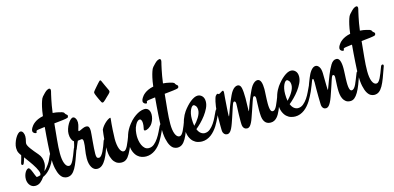

<svg xmlns="http://www.w3.org/2000/svg" viewBox="-70 -989 2789 1359"><g transform="rotate(-15 1324.5 -310.0)"><path d="M143.6 -75.7 150.4 -81.5Q160.6 -90.8 176.5 -112.3Q192.4 -133.8 208 -172.9Q213.4 -185.1 221.7 -185.1Q228.5 -185.1 228.5 -177.2Q228.5 -174.3 227.1 -169.9Q215.8 -138.2 202.9 -115.7Q189.9 -93.3 176.3 -77.6Q162.6 -62 149.2 -52.5Q135.7 -43 124 -38.1Q111.3 -19 94.5 -5.1Q77.6 8.8 55.2 8.8Q40.5 8.8 30.3 2.4Q20 -3.9 13.7 -13.2Q7.3 -22.5 4.4 -33.4Q1.5 -44.4 1.5 -53.2Q1.5 -69.8 5.6 -83Q9.8 -96.2 15.6 -105.5Q21.5 -114.7 28.1 -119.4Q34.7 -124 39.1 -124Q44.9 -124 50.8 -114.3Q56.6 -104.5 63.5 -86.9Q73.2 -60.5 80.1 -48.8Q87.4 -49.8 94.2 -51Q101.1 -52.2 107.9 -54.7Q111.3 -61.5 111.3 -66.9Q111.3 -75.7 106.4 -87.6Q101.6 -99.6 94 -113Q86.4 -126.5 77.1 -140.4Q67.9 -154.3 58.8 -166.7Q49.8 -179.2 42 -189.7Q34.2 -200.2 29.8 -207Q26.4 -195.8 23.9 -187.7Q21.5 -179.7 19 -173.8Q15.6 -164.1 12.9 -160.9Q10.3 -157.7 5.9 -157.7Q-2 -157.7 -2 -167Q-2 -170.4 -1 -173.3Q2.9 -186 5.6 -196Q8.3 -206.1 10.3 -212.9Q12.2 -221.2 13.7 -227.1Q5.4 -237.3 -1.2 -250.7Q-7.8 -264.2 -7.8 -285.2Q-7.8 -300.3 -2.2 -318.6Q3.4 -336.9 12.2 -352.8Q21 -368.7 31.5 -379.4Q42 -390.1 51.8 -390.1Q57.6 -390.1 62.3 -386.5Q66.9 -382.8 70.1 -377Q73.2 -371.1 75 -363.5Q76.7 -356 76.7 -348.6Q76.7 -332 70.8 -311Q70.3 -309.1 69.6 -305.4Q68.8 -301.8 68.8 -297.9Q68.8 -283.7 87.4 -258.3Q106 -232.9 133.8 -201.2Q147 -186 152.8 -169.2Q158.7 -152.3 158.7 -130.4Q158.7 -123.5 157.2 -115.5Q155.8 -107.4 153.8 -102.1Z M403.8 -169.9Q388.2 -125 375.7 -91.8Q363.3 -58.6 350.6 -36.4Q337.9 -14.2 323.2 -3.2Q308.6 7.8 288.1 7.8Q276.4 7.8 263.2 1.2Q250 -5.4 238.8 -23.9Q227.5 -42.5 220.2 -75.9Q212.9 -109.4 212.9 -163.1Q212.9 -177.2 214.1 -200.4Q215.3 -223.6 217 -252.2Q218.8 -280.8 221.2 -312.7Q223.6 -344.7 226.6 -377Q224.1 -376.5 222.2 -376.2Q220.2 -376 217.8 -376Q191.4 -373 179.2 -370.8Q167 -368.7 164.6 -366.2Q162.1 -364.3 162.1 -361.6Q162.1 -358.9 161.9 -356.7Q161.6 -354.5 160.4 -352.8Q159.2 -351.1 155.3 -351.1Q152.8 -351.1 149.2 -352.3Q145.5 -353.5 141.8 -356.2Q138.2 -358.9 135.7 -363Q133.3 -367.2 133.3 -373Q133.3 -378.4 135.5 -384.3Q137.7 -390.1 141.1 -395.5Q144.5 -401.4 151.1 -409.7Q157.7 -418 168.7 -426.5Q179.7 -435.1 195.8 -442.4Q211.9 -449.7 233.9 -454.1Q236.3 -474.6 239 -490.5Q241.7 -506.3 244.6 -518.8Q247.6 -531.2 250.2 -541.3Q252.9 -551.3 255.9 -559.6Q261.7 -578.6 270.5 -588.6Q279.3 -598.6 290.5 -609.9Q302.7 -622.1 311.3 -626.2Q319.8 -630.4 324.2 -630.9Q328.6 -630.9 332.3 -628.2Q335.9 -625.5 335.9 -618.7Q335.9 -614.7 335.4 -612.1Q335 -609.4 334.5 -607.4Q333 -602.1 329.8 -588.4Q326.7 -574.7 322.5 -554.9Q318.4 -535.2 314 -510.5Q309.6 -485.8 306.2 -458Q332.5 -456.1 350.3 -451.4Q368.2 -446.8 372.1 -445.8Q380.4 -442.9 383.3 -440.4Q386.2 -438 388.7 -432.1Q390.6 -428.2 393.3 -425.8Q396 -423.3 398.7 -421.4Q401.4 -419.4 403.3 -417Q405.3 -414.6 405.3 -410.2Q405.3 -406.2 403.3 -402.6Q401.4 -398.9 398.9 -397.9Q395.5 -396 386.2 -394.3Q377 -392.6 363.8 -390.9Q350.6 -389.2 333.7 -387.5Q316.9 -385.7 298.8 -383.8Q293 -323.2 287.4 -267.1Q281.7 -210.9 281.7 -167Q281.7 -144.5 284.4 -126Q287.1 -107.4 292.5 -94Q297.9 -80.6 305.4 -73.2Q313 -65.9 322.8 -65.9Q331.5 -65.9 338.9 -74Q346.2 -82 353.5 -96.2Q360.8 -110.4 368.4 -129.9Q376 -149.4 384.8 -172.9Q389.2 -185.1 397.5 -185.1Q405.3 -185.1 405.3 -176.3Q405.3 -174.8 404.8 -172.9Q404.3 -170.9 403.8 -169.9Z M623 -169.9Q611.8 -131.8 600.1 -99.6Q588.4 -67.4 575.2 -43.9Q562 -20.5 546.1 -7.3Q530.3 5.9 510.3 5.9Q485.8 5.9 470.9 -18.8Q456.1 -43.5 456.1 -84Q456.1 -101.6 457.8 -117.2Q459.5 -132.8 461.7 -147.5Q463.9 -162.1 465.6 -175.8Q467.3 -189.5 467.3 -202.6Q467.3 -216.8 463.9 -221.2Q460.4 -225.6 455.1 -225.6Q454.1 -225.6 453.1 -225.3Q452.1 -225.1 449.5 -224.9Q446.8 -224.6 441.7 -223.9Q436.5 -223.1 427.7 -222.2Q422.4 -210.4 418.9 -202.4Q415.5 -194.3 413.1 -188.5Q410.6 -182.6 408.9 -178.5Q407.2 -174.3 405.8 -169.9Q401.9 -160.6 398.9 -158.4Q396 -156.2 392.1 -156.2Q389.2 -156.2 387 -158.7Q384.8 -161.1 384.8 -165.5Q384.8 -168.5 386.2 -172.6Q387.7 -176.8 389.9 -183.3Q392.1 -189.9 394.8 -200.2Q397.5 -210.4 400.4 -225.6Q390.6 -230 383.5 -246.3Q376.5 -262.7 376.5 -284.7Q376.5 -302.7 382.6 -321.3Q388.7 -339.8 397.7 -355.2Q406.7 -370.6 417.2 -380.4Q427.7 -390.1 436 -390.1Q446.8 -390.1 454.3 -377.2Q461.9 -364.3 461.9 -347.7Q461.9 -338.9 460 -329.8Q458 -320.8 455.8 -313.2Q453.6 -305.7 451.7 -299.6Q449.7 -293.5 449.7 -290Q449.7 -285.6 453.1 -285.6Q455.6 -285.6 461.9 -288.1L485.8 -298.8Q499 -304.2 508.3 -304.2Q523.9 -304.2 529.1 -294.4Q534.2 -284.7 534.2 -265.6Q534.2 -257.3 532.2 -236.6Q530.3 -215.8 528.1 -190.7Q525.9 -165.5 524.2 -140.6Q522.5 -115.7 522.5 -100.1Q522.5 -83 526.1 -75Q529.8 -66.9 542 -66.9Q550.8 -66.9 559.3 -77.1Q567.9 -87.4 575.7 -103Q583.5 -118.7 590.6 -137.2Q597.7 -155.8 603.5 -172.9Q607.9 -185.1 616.2 -185.1Q624 -185.1 624 -176.3Q624 -174.8 623.8 -173.3Q623.5 -171.9 623 -169.9Z M732.9 -509.8Q734.4 -506.8 734.4 -503.4Q734.4 -494.1 722.7 -483.9Q712.9 -475.1 704.6 -466.8Q696.3 -458.5 689.5 -451.9Q682.6 -445.3 677.2 -441.4Q671.9 -437.5 668.5 -437.5Q666 -437.5 663.8 -438.5Q661.6 -439.5 659.7 -442.9Q653.8 -454.1 647.9 -466.3Q642.1 -478.5 637.5 -489.3Q632.8 -500 629.9 -508.1Q627 -516.1 627 -519Q627 -524.4 631.8 -530.8Q633.8 -533.7 640.9 -542Q647.9 -550.3 656 -559.6Q664.1 -568.8 671.1 -576.7Q678.2 -584.5 680.7 -586.9Q686.5 -593.8 690.4 -593.8Q694.8 -593.8 697.3 -587.4Q698.7 -584 703.9 -572.8Q709 -561.5 714.8 -548.6Q720.7 -535.6 726.1 -524.4Q731.4 -513.2 732.9 -509.8ZM797.9 -185.1Q800.8 -185.1 803 -182.9Q805.2 -180.7 805.2 -176.8Q805.2 -173.3 803.7 -169.9Q792.5 -137.7 783 -111.3Q773.4 -85 763.7 -64.5Q749.5 -33.7 736.6 -17.3Q723.6 -1 707.5 4.4Q703.6 5.4 698.7 6.3Q693.8 7.3 688.5 7.3Q676.3 7.3 662.4 2.4Q648.4 -2.4 636.5 -16.1Q624.5 -29.8 616.7 -54.4Q608.9 -79.1 608.9 -118.7Q608.9 -153.8 611.3 -186.3Q613.8 -218.8 618.7 -252Q626 -267.1 636.5 -279.5Q647 -292 657.7 -301Q668.5 -310.1 677.5 -314.9Q686.5 -319.8 690.9 -319.8Q692.9 -319.8 692.9 -315.4Q692.9 -311.5 691.7 -302Q690.4 -292.5 689 -275.4Q687.5 -258.3 685.8 -231.7Q684.1 -205.1 683.1 -167Q683.1 -145 685.8 -126.5Q688.5 -107.9 693.6 -94.2Q698.7 -80.6 706.1 -73Q713.4 -65.4 722.2 -65.4Q730.5 -65.4 737.8 -73.5Q745.1 -81.5 752.4 -95.9Q759.8 -110.4 767.6 -130.1Q775.4 -149.9 784.2 -172.9Q789.1 -185.1 797.9 -185.1Z M1027.3 -185.1Q1034.2 -185.1 1034.2 -176.8Q1034.2 -173.3 1032.7 -168.5Q1025.4 -147.9 1016.8 -129.9Q1008.3 -111.8 1001 -98.1Q992.2 -82 984.4 -68.4Q974.1 -51.3 961.4 -36.9Q948.7 -22.5 934.1 -12Q919.4 -1.5 902.6 4.6Q885.7 10.7 866.7 10.7Q852.5 10.7 835.9 5.9Q819.3 1 804.9 -12.2Q790.5 -25.4 780.8 -48.6Q771 -71.8 771 -108.4Q771 -137.7 782.7 -172.6Q794.4 -207.5 820.8 -241.2Q837.9 -263.2 855.2 -277.6Q872.6 -292 888.4 -300.8Q904.3 -309.6 918 -313Q931.6 -316.4 941.9 -316.4Q948.7 -316.4 955.6 -313.7Q962.4 -311 967.8 -305.2Q973.1 -299.3 976.6 -289.8Q980 -280.3 980 -267.1Q980 -252.4 975.8 -237.1Q971.7 -221.7 962.9 -207Q956.1 -195.8 948 -188.5Q939.9 -181.2 932.4 -176.8Q924.8 -172.4 918.7 -170.7Q912.6 -168.9 909.2 -168.9Q898.9 -168.9 898.9 -177.2Q898.9 -182.6 901.9 -193.8Q904.8 -205.1 904.8 -220.2Q904.8 -223.6 904.5 -229.2Q904.3 -234.9 902.6 -240.2Q900.9 -245.6 897.5 -249.8Q894 -253.9 888.2 -253.9Q881.3 -253.9 873.3 -247.3Q865.2 -240.7 857.9 -227.1Q846.7 -207 843 -185.1Q839.4 -163.1 839.4 -145.5Q839.4 -130.4 842.5 -112.3Q845.7 -94.2 852.8 -78.4Q859.9 -62.5 871.6 -52Q883.3 -41.5 900.4 -41.5Q922.4 -41.5 939.7 -55.9Q957 -70.3 970.9 -91.1Q984.9 -111.8 995.6 -134.3Q1006.3 -156.7 1014.2 -172.9Q1020 -185.1 1027.3 -185.1Z M1212.4 -169.9Q1196.8 -125 1184.3 -91.8Q1171.9 -58.6 1159.2 -36.4Q1146.5 -14.2 1131.8 -3.2Q1117.2 7.8 1096.7 7.8Q1085 7.8 1071.8 1.2Q1058.6 -5.4 1047.4 -23.9Q1036.1 -42.5 1028.8 -75.9Q1021.5 -109.4 1021.5 -163.1Q1021.5 -177.2 1022.7 -200.4Q1023.9 -223.6 1025.6 -252.2Q1027.3 -280.8 1029.8 -312.7Q1032.2 -344.7 1035.2 -377Q1032.7 -376.5 1030.8 -376.2Q1028.8 -376 1026.4 -376Q1000 -373 987.8 -370.8Q975.6 -368.7 973.1 -366.2Q970.7 -364.3 970.7 -361.6Q970.7 -358.9 970.5 -356.7Q970.2 -354.5 969 -352.8Q967.8 -351.1 963.9 -351.1Q961.4 -351.1 957.8 -352.3Q954.1 -353.5 950.4 -356.2Q946.8 -358.9 944.3 -363Q941.9 -367.2 941.9 -373Q941.9 -378.4 944.1 -384.3Q946.3 -390.1 949.7 -395.5Q953.1 -401.4 959.7 -409.7Q966.3 -418 977.3 -426.5Q988.3 -435.1 1004.4 -442.4Q1020.5 -449.7 1042.5 -454.1Q1044.9 -474.6 1047.6 -490.5Q1050.3 -506.3 1053.2 -518.8Q1056.2 -531.2 1058.8 -541.3Q1061.5 -551.3 1064.5 -559.6Q1070.3 -578.6 1079.1 -588.6Q1087.9 -598.6 1099.1 -609.9Q1111.3 -622.1 1119.9 -626.2Q1128.4 -630.4 1132.8 -630.9Q1137.2 -630.9 1140.9 -628.2Q1144.5 -625.5 1144.5 -618.7Q1144.5 -614.7 1144 -612.1Q1143.6 -609.4 1143.1 -607.4Q1141.6 -602.1 1138.4 -588.4Q1135.3 -574.7 1131.1 -554.9Q1127 -535.2 1122.6 -510.5Q1118.2 -485.8 1114.7 -458Q1141.1 -456.1 1158.9 -451.4Q1176.8 -446.8 1180.7 -445.8Q1189 -442.9 1191.9 -440.4Q1194.8 -438 1197.3 -432.1Q1199.2 -428.2 1201.9 -425.8Q1204.6 -423.3 1207.3 -421.4Q1210 -419.4 1211.9 -417Q1213.9 -414.6 1213.9 -410.2Q1213.9 -406.2 1211.9 -402.6Q1210 -398.9 1207.5 -397.9Q1204.1 -396 1194.8 -394.3Q1185.5 -392.6 1172.4 -390.9Q1159.2 -389.2 1142.3 -387.5Q1125.5 -385.7 1107.4 -383.8Q1101.6 -323.2 1095.9 -267.1Q1090.3 -210.9 1090.3 -167Q1090.3 -144.5 1093 -126Q1095.7 -107.4 1101.1 -94Q1106.4 -80.6 1114 -73.2Q1121.6 -65.9 1131.3 -65.9Q1140.1 -65.9 1147.5 -74Q1154.8 -82 1162.1 -96.2Q1169.4 -110.4 1177 -129.9Q1184.6 -149.4 1193.4 -172.9Q1197.8 -185.1 1206.1 -185.1Q1213.9 -185.1 1213.9 -176.3Q1213.9 -174.8 1213.4 -172.9Q1212.9 -170.9 1212.4 -169.9Z M1436.5 -185.1Q1439.5 -185.1 1441.7 -183.1Q1443.8 -181.2 1443.8 -177.2Q1443.8 -173.3 1442.4 -169.9Q1435.1 -149.4 1426.5 -131.3Q1418 -113.3 1410.6 -99.1Q1401.9 -83 1393.6 -68.8Q1383.3 -52.7 1370.8 -38.3Q1358.4 -23.9 1343.8 -12.9Q1329.1 -2 1312 4.4Q1294.9 10.7 1275.9 10.7Q1261.7 10.7 1244.9 5.9Q1228 1 1213.6 -12.2Q1199.2 -25.4 1189.7 -48.3Q1180.2 -71.3 1180.2 -107.4Q1180.2 -124 1183.3 -141.1Q1186.5 -158.2 1192.1 -173.8Q1197.8 -189.5 1204.8 -203.1Q1211.9 -216.8 1219.2 -227.1Q1231.9 -244.6 1246.1 -260Q1260.3 -275.4 1274.7 -286.9Q1289.1 -298.3 1302.7 -304.7Q1316.4 -311 1328.1 -311Q1346.7 -311 1360.6 -296.9Q1374.5 -282.7 1374.5 -256.3Q1374.5 -233.4 1362.8 -208.7Q1351.1 -184.1 1333.5 -160.6Q1315.9 -137.2 1295.9 -117.2Q1275.9 -97.2 1259.3 -84Q1268.1 -62 1281.7 -51.8Q1295.4 -41.5 1309.6 -41.5Q1331.5 -41.5 1348.9 -55.7Q1366.2 -69.8 1380.1 -90.3Q1394 -110.8 1404.5 -133.3Q1415 -155.8 1423.3 -172.9Q1426.3 -178.7 1429.2 -181.9Q1432.1 -185.1 1436.5 -185.1ZM1246.6 -161.6Q1246.6 -132.8 1251 -110.8Q1260.7 -120.6 1270.8 -133.1Q1280.8 -145.5 1288.8 -158.7Q1296.9 -171.9 1302 -185.5Q1307.1 -199.2 1307.1 -211.9Q1307.1 -231.4 1298.8 -242.2Q1290.5 -252.9 1282.2 -252.9Q1277.3 -252.9 1271.2 -246.8Q1265.1 -240.7 1259.5 -229Q1253.9 -217.3 1250.2 -200.4Q1246.6 -183.6 1246.6 -161.6Z M1890.6 -185.1Q1897.5 -185.1 1897.5 -177.2Q1897.5 -174.3 1896 -169.9Q1884.8 -137.2 1874.8 -109.9Q1864.7 -82.5 1855 -61Q1849.1 -47.9 1842.3 -35.6Q1835.4 -23.4 1826.7 -13.9Q1817.9 -4.4 1806.6 1.5Q1795.4 7.3 1780.8 7.3Q1771 7.3 1761.7 4.6Q1752.4 2 1744.6 -5.1Q1736.8 -12.2 1731.4 -23.9Q1726.1 -35.6 1724.1 -53.2Q1723.1 -64 1722.7 -75.7Q1722.2 -87.4 1722.2 -99.1Q1722.2 -125.5 1723.6 -149.2Q1725.1 -172.9 1725.1 -185.1Q1725.1 -194.8 1721.9 -199.2Q1718.8 -203.6 1714.8 -203.6Q1709.5 -203.6 1706.8 -199.5Q1704.1 -195.3 1702.1 -189.9Q1699.7 -184.1 1694.8 -169.7Q1689.9 -155.3 1683.8 -137.2Q1677.7 -119.1 1670.9 -99.4Q1664.1 -79.6 1658.2 -63Q1650.9 -41.5 1644.3 -28.6Q1637.7 -15.6 1631.6 -8.3Q1625.5 -1 1619.6 1.5Q1613.8 3.9 1607.9 3.9Q1603 3.9 1597.7 2Q1592.3 0 1587.6 -4.4Q1583 -8.8 1579.8 -16.4Q1576.7 -23.9 1576.2 -35.2Q1575.7 -43 1575.7 -51Q1575.7 -59.1 1575.7 -67.4Q1575.7 -85.4 1576.2 -103.5Q1576.7 -121.6 1577.4 -137.2Q1578.1 -152.8 1578.6 -165.5Q1579.1 -178.2 1579.1 -185.1Q1579.1 -194.8 1575.9 -199.2Q1572.8 -203.6 1568.8 -203.6Q1564.5 -203.6 1561.3 -199.7Q1558.1 -195.8 1556.2 -190.4Q1553.7 -184.6 1548.8 -169.7Q1543.9 -154.8 1537.8 -136Q1531.7 -117.2 1524.9 -96.9Q1518.1 -76.7 1512.2 -60.1Q1504.4 -38.1 1497.8 -24.9Q1491.2 -11.7 1484.9 -4.6Q1478.5 2.4 1472.9 4.9Q1467.3 7.3 1461.4 7.3Q1456.5 7.3 1451.2 5.4Q1445.8 3.4 1441.2 -1.2Q1436.5 -5.9 1433.3 -13.4Q1430.2 -21 1430.2 -32.2Q1429.7 -46.9 1429.7 -59.1Q1429.7 -71.3 1429.7 -83.5Q1429.7 -100.6 1429.9 -118.9Q1430.2 -137.2 1431.2 -162.1Q1431.6 -184.1 1434.3 -203.6Q1437 -223.1 1440.4 -238Q1443.8 -252.9 1447 -262.7Q1450.2 -272.5 1452.1 -274.9Q1455.6 -278.8 1459.7 -283Q1463.9 -287.1 1467.8 -287.1Q1471.7 -287.1 1473.6 -284.9Q1475.6 -282.7 1478 -282.7Q1481 -282.7 1485.4 -285.4Q1489.7 -288.1 1496.1 -292Q1499.5 -293.9 1502.9 -296.1Q1506.3 -298.3 1510.3 -298.3Q1515.6 -298.3 1515.6 -285.6Q1515.6 -281.7 1514.4 -269.8Q1513.2 -257.8 1512.2 -246.1Q1510.7 -225.1 1509.3 -204.3Q1507.8 -183.6 1506.6 -166Q1505.4 -148.4 1504.9 -135.7Q1504.4 -123 1504.4 -118.2Q1504.4 -110.4 1505.4 -110.4Q1505.9 -110.4 1509.5 -119.9Q1513.2 -129.4 1518.8 -144.8Q1524.4 -160.2 1531.5 -179Q1538.6 -197.8 1546.4 -216.6Q1554.2 -235.4 1562.3 -252.2Q1570.3 -269 1578.1 -279.8Q1587.9 -293.5 1598.6 -300.5Q1609.4 -307.6 1619.6 -307.6Q1640.1 -307.6 1646 -281.7Q1651.9 -255.9 1651.9 -205.1Q1651.9 -183.1 1650.9 -159.7Q1649.9 -136.2 1649.9 -113.3Q1649.9 -110.4 1650.9 -110.4Q1651.4 -110.4 1654.8 -119.9Q1658.2 -129.4 1663.8 -144.8Q1669.4 -160.2 1676.8 -179.2Q1684.1 -198.2 1692.1 -217Q1700.2 -235.8 1708.3 -252.4Q1716.3 -269 1724.1 -279.8Q1733.9 -293 1744.6 -300.3Q1755.4 -307.6 1765.6 -307.6Q1774.4 -307.6 1780.8 -302Q1787.1 -296.4 1790.8 -286.4Q1794.4 -276.4 1796.1 -262.9Q1797.9 -249.5 1797.9 -233.4Q1797.9 -224.6 1797.1 -211.9Q1796.4 -199.2 1795.7 -185.1Q1794.9 -170.9 1794.4 -156Q1793.9 -141.1 1793.9 -128.9Q1793.9 -109.9 1795.7 -97.7Q1797.4 -85.4 1800.3 -78.6Q1803.2 -71.8 1807.1 -69.3Q1811 -66.9 1815.9 -66.9Q1824.7 -66.9 1831.8 -75Q1838.9 -83 1845.9 -97.2Q1853 -111.3 1860.4 -130.6Q1867.7 -149.9 1877 -172.9Q1881.3 -185.1 1890.6 -185.1Z M2120.1 -185.1Q2123 -185.1 2125.2 -183.1Q2127.4 -181.2 2127.4 -177.2Q2127.4 -173.3 2126 -169.9Q2118.7 -149.4 2110.1 -131.3Q2101.6 -113.3 2094.2 -99.1Q2085.4 -83 2077.1 -68.8Q2066.9 -52.7 2054.4 -38.3Q2042 -23.9 2027.3 -12.9Q2012.7 -2 1995.6 4.4Q1978.5 10.7 1959.5 10.7Q1945.3 10.7 1928.5 5.9Q1911.6 1 1897.2 -12.2Q1882.8 -25.4 1873.3 -48.3Q1863.8 -71.3 1863.8 -107.4Q1863.8 -124 1866.9 -141.1Q1870.1 -158.2 1875.7 -173.8Q1881.3 -189.5 1888.4 -203.1Q1895.5 -216.8 1902.8 -227.1Q1915.5 -244.6 1929.7 -260Q1943.8 -275.4 1958.3 -286.9Q1972.7 -298.3 1986.3 -304.7Q2000 -311 2011.7 -311Q2030.3 -311 2044.2 -296.9Q2058.1 -282.7 2058.1 -256.3Q2058.1 -233.4 2046.4 -208.7Q2034.7 -184.1 2017.1 -160.6Q1999.5 -137.2 1979.5 -117.2Q1959.5 -97.2 1942.9 -84Q1951.7 -62 1965.3 -51.8Q1979 -41.5 1993.2 -41.5Q2015.1 -41.5 2032.5 -55.7Q2049.8 -69.8 2063.7 -90.3Q2077.6 -110.8 2088.1 -133.3Q2098.6 -155.8 2106.9 -172.9Q2109.9 -178.7 2112.8 -181.9Q2115.7 -185.1 2120.1 -185.1ZM1930.2 -161.6Q1930.2 -132.8 1934.6 -110.8Q1944.3 -120.6 1954.3 -133.1Q1964.4 -145.5 1972.4 -158.7Q1980.5 -171.9 1985.6 -185.5Q1990.7 -199.2 1990.7 -211.9Q1990.7 -231.4 1982.4 -242.2Q1974.1 -252.9 1965.8 -252.9Q1960.9 -252.9 1954.8 -246.8Q1948.7 -240.7 1943.1 -229Q1937.5 -217.3 1933.8 -200.4Q1930.2 -183.6 1930.2 -161.6Z M2469.7 -185.1Q2472.7 -185.1 2474.9 -182.9Q2477.1 -180.7 2477.1 -176.8Q2477.1 -172.9 2475.6 -169.4Q2460.4 -126 2447.8 -93Q2435.1 -60.1 2422.1 -38.1Q2409.2 -16.1 2395.5 -4.9Q2381.8 6.3 2365.2 6.3Q2344.7 6.3 2332 -3.2Q2319.3 -12.7 2312 -27.8Q2304.7 -43 2302.2 -61.8Q2299.8 -80.6 2299.8 -99.1Q2299.8 -112.3 2300.3 -125.2Q2300.8 -138.2 2301.5 -149.9Q2302.2 -161.6 2302.7 -170.9Q2303.2 -180.2 2303.2 -186Q2303.2 -195.3 2300 -199.5Q2296.9 -203.6 2293 -203.6Q2288.6 -203.6 2285.6 -199.5Q2282.7 -195.3 2280.8 -189.9Q2278.3 -184.1 2273.4 -168.9Q2268.6 -153.8 2262.2 -134.8Q2255.9 -115.7 2248.8 -95Q2241.7 -74.2 2235.8 -57.6Q2228 -36.1 2220.9 -22.7Q2213.9 -9.3 2207.5 -2Q2201.2 5.4 2195.1 8.1Q2189 10.7 2183.6 10.7Q2178.7 10.7 2173.6 8.8Q2168.5 6.8 2164.3 2.4Q2160.2 -2 2157.2 -9.5Q2154.3 -17.1 2154.3 -28.8Q2153.3 -53.7 2153.1 -82.8Q2152.8 -111.8 2152.8 -139.6Q2152.8 -152.8 2153.1 -165Q2153.3 -177.2 2153.3 -187.5Q2153.3 -201.7 2151.9 -207.8Q2150.4 -213.9 2147.9 -213.9Q2142.6 -213.9 2138.9 -203.4Q2135.3 -192.9 2126.5 -170.9Q2123.5 -163.6 2120.4 -160.6Q2117.2 -157.7 2113.8 -157.7Q2110.8 -157.7 2108.6 -159.9Q2106.4 -162.1 2106.4 -167.5Q2106.4 -170.4 2108.9 -178Q2111.3 -185.5 2115 -194.6Q2118.7 -203.6 2122.3 -213.1Q2126 -222.7 2128.9 -229.5Q2133.3 -240.7 2139.4 -252.7Q2145.5 -264.6 2153.1 -274.7Q2160.6 -284.7 2169.7 -291.3Q2178.7 -297.9 2189.5 -297.9Q2203.6 -297.9 2214.6 -282.2Q2225.6 -266.6 2226.6 -234.9Q2227.1 -209.5 2227.3 -186.8Q2227.5 -164.1 2228 -147.2Q2228.5 -130.4 2228.8 -120.4Q2229 -110.4 2229.5 -110.4Q2230.5 -110.4 2233.9 -119.1Q2237.3 -127.9 2242.7 -142.3Q2248 -156.7 2254.9 -175Q2261.7 -193.4 2269.3 -212.2Q2276.9 -231 2285.2 -248.3Q2293.5 -265.6 2301.8 -278.8Q2310.5 -293 2320.6 -300.3Q2330.6 -307.6 2343.3 -307.6Q2360.8 -307.6 2368.7 -286.9Q2376.5 -266.1 2376.5 -231Q2376.5 -222.2 2376 -209.5Q2375.5 -196.8 2374.8 -182.6Q2374 -168.5 2373.5 -154.3Q2373 -140.1 2373 -128.4Q2373 -108.4 2374.8 -95.9Q2376.5 -83.5 2379.4 -76.7Q2382.3 -69.8 2385.7 -67.4Q2389.2 -64.9 2392.6 -64.9Q2402.3 -64.9 2410.4 -73.7Q2418.5 -82.5 2425.8 -97.7Q2433.1 -112.8 2440.4 -132.1Q2447.8 -151.4 2456.5 -172.9Q2460.9 -185.1 2469.7 -185.1Z M2655.3 -169.9Q2639.6 -125 2627.2 -91.8Q2614.7 -58.6 2602.1 -36.4Q2589.4 -14.2 2574.7 -3.2Q2560.1 7.8 2539.6 7.8Q2527.8 7.8 2514.6 1.2Q2501.5 -5.4 2490.2 -23.9Q2479 -42.5 2471.7 -75.9Q2464.4 -109.4 2464.4 -163.1Q2464.4 -177.2 2465.6 -200.4Q2466.8 -223.6 2468.5 -252.2Q2470.2 -280.8 2472.7 -312.7Q2475.1 -344.7 2478 -377Q2475.6 -376.5 2473.6 -376.2Q2471.7 -376 2469.2 -376Q2442.9 -373 2430.7 -370.8Q2418.5 -368.7 2416 -366.2Q2413.6 -364.3 2413.6 -361.6Q2413.6 -358.9 2413.3 -356.7Q2413.1 -354.5 2411.9 -352.8Q2410.6 -351.1 2406.7 -351.1Q2404.3 -351.1 2400.6 -352.3Q2397 -353.5 2393.3 -356.2Q2389.6 -358.9 2387.2 -363Q2384.8 -367.2 2384.8 -373Q2384.8 -378.4 2387 -384.3Q2389.2 -390.1 2392.6 -395.5Q2396 -401.4 2402.6 -409.7Q2409.2 -418 2420.2 -426.5Q2431.2 -435.1 2447.3 -442.4Q2463.4 -449.7 2485.4 -454.1Q2487.8 -474.6 2490.5 -490.5Q2493.2 -506.3 2496.1 -518.8Q2499 -531.2 2501.7 -541.3Q2504.4 -551.3 2507.3 -559.6Q2513.2 -578.6 2522 -588.6Q2530.8 -598.6 2542 -609.9Q2554.2 -622.1 2562.7 -626.2Q2571.3 -630.4 2575.7 -630.9Q2580.1 -630.9 2583.7 -628.2Q2587.4 -625.5 2587.4 -618.7Q2587.4 -614.7 2586.9 -612.1Q2586.4 -609.4 2585.9 -607.4Q2584.5 -602.1 2581.3 -588.4Q2578.1 -574.7 2574 -554.9Q2569.8 -535.2 2565.4 -510.5Q2561 -485.8 2557.6 -458Q2584 -456.1 2601.8 -451.4Q2619.6 -446.8 2623.5 -445.8Q2631.8 -442.9 2634.8 -440.4Q2637.7 -438 2640.1 -432.1Q2642.1 -428.2 2644.8 -425.8Q2647.5 -423.3 2650.1 -421.4Q2652.8 -419.4 2654.8 -417Q2656.7 -414.6 2656.7 -410.2Q2656.7 -406.2 2654.8 -402.6Q2652.8 -398.9 2650.4 -397.9Q2647 -396 2637.7 -394.3Q2628.4 -392.6 2615.2 -390.9Q2602.1 -389.2 2585.2 -387.5Q2568.4 -385.7 2550.3 -383.8Q2544.4 -323.2 2538.8 -267.1Q2533.2 -210.9 2533.2 -167Q2533.2 -144.5 2535.9 -126Q2538.6 -107.4 2543.9 -94Q2549.3 -80.6 2556.9 -73.2Q2564.5 -65.9 2574.2 -65.9Q2583 -65.9 2590.3 -74Q2597.7 -82 2605 -96.2Q2612.3 -110.4 2619.9 -129.9Q2627.4 -149.4 2636.2 -172.9Q2640.6 -185.1 2648.9 -185.1Q2656.7 -185.1 2656.7 -176.3Q2656.7 -174.8 2656.2 -172.9Q2655.8 -170.9 2655.3 -169.9Z"/></g></svg>

Font: Engagement
Style: Regular
Weight: 400
Designer: Astigmatic (AOETI)
Foundry: Astigmatic (AOETI)
Version: Version 1.000